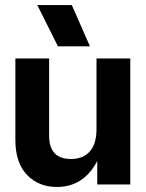

<svg xmlns="http://www.w3.org/2000/svg" viewBox="-20 -732 580 762"><path d="M206 10Q133 10 87 -38Q41 -86 41 -177V-500H175V-193Q175 -101 262 -101Q309 -101 336 -130.5Q363 -160 363 -220V-500H497V0H366V-93Q312 10 206 10ZM128 -712H265L337 -548H210Z"/></svg>

Font: TASA Orbiter Display
Style: Bold
Weight: 700
Designer: Weizhong Zhang
Version: Version 1.000;Glyphs 3.1.2 (3151)